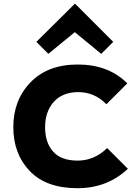

<svg xmlns="http://www.w3.org/2000/svg" viewBox="-20 -979 719 1009"><path d="M543 -201 652 -92Q544 10 387 10Q223 10 136.5 -80Q50 -170 50 -311Q50 -453 140.5 -546.5Q231 -640 389 -640Q550 -640 649 -541L539 -431Q478 -495 390 -495Q307 -494 262 -443Q217 -392 217 -310Q217 -230 259 -182.5Q301 -135 388 -135Q476 -135 543 -201ZM375 -959 575 -759 512 -696 373 -810 234 -696 171 -759 373 -959Z"/></svg>

Font: Sinkin Sans 700 Bold
Style: Bold
Weight: 700
Designer: Keith Bates
Foundry: K-Type
Version: Sinkin Sans (version 1.0)  by Keith Bates   •   © 2014   www